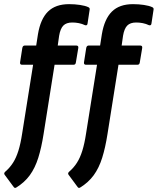

<svg xmlns="http://www.w3.org/2000/svg" viewBox="-46 -711 760 925"><path d="M232.2 -491.7H321.2Q333 -491.7 331.2 -479.8L319.6 -410.4Q318.2 -399 308.2 -399H216.9L163.8 -64.2Q153.6 0.7 138.3 49.5Q122.9 98.3 97.7 133Q72.5 167.7 32.2 192.6Q25 196.8 20.2 190.2L-23.4 131.2Q-29.2 123.6 -20.4 115.9Q1.2 97.3 16.6 73.3Q32 49.4 42.7 15Q53.4 -19.4 60.6 -66.9L113.5 -399H60.6Q49.3 -399 50.7 -410.4L61.6 -480.4Q64 -491.7 73.6 -491.7H128.4L136.8 -545.7Q149 -619.4 185.2 -655.2Q221.4 -691 286.9 -691Q314.4 -691 339.6 -687.2Q364.8 -683.4 379.2 -676.6Q387.7 -673 385.9 -664.4L375.8 -597.8Q374.6 -586.6 363.8 -589.6Q349.6 -596.4 334 -599.5Q318.4 -602.6 302.2 -602.6Q273.7 -602.6 259.2 -587.9Q244.7 -573.2 238.9 -538.9ZM540.1 -491.7H629.1Q640.9 -491.7 639.1 -479.8L627.5 -410.4Q626.1 -399 616.1 -399H524.8L471.7 -64.2Q461.5 0.7 446.2 49.5Q430.8 98.3 405.6 133Q380.4 167.7 340.1 192.6Q332.9 196.8 328.1 190.2L284.5 131.2Q278.7 123.6 287.5 115.9Q309.1 97.3 324.5 73.3Q339.9 49.4 350.6 15Q361.3 -19.4 368.5 -66.9L421.4 -399H368.5Q357.2 -399 358.6 -410.4L369.5 -480.4Q371.9 -491.7 381.5 -491.7H436.3L444.7 -545.7Q456.9 -619.4 493.1 -655.2Q529.2 -691 594.8 -691Q622.3 -691 647.5 -687.2Q672.7 -683.4 687.1 -676.6Q695.6 -673 693.8 -664.4L683.7 -597.8Q682.5 -586.6 671.7 -589.6Q657.5 -596.4 641.9 -599.5Q626.3 -602.6 610.1 -602.6Q581.6 -602.6 567.1 -587.9Q552.6 -573.2 546.8 -538.9Z"/></svg>

Font: Sofia Sans Condensed
Style: Italic
Weight: 400
Italic angle: -9°
Designer: Botio Nikoltchev, Ani Petrova
Foundry: lettersoup
Version: Version 4.101